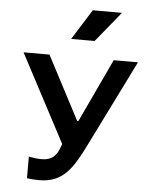

<svg xmlns="http://www.w3.org/2000/svg" viewBox="-65 -872 908 1136"><g transform="rotate(5 389.0 -303.5)"><path d="M326.5 -637.5 439.5 -817.5H613L466 -637.5ZM53 -534 328 -13.5 316.5 17C300 57.5 273.5 86.5 215 86.5C184.5 86.5 159.5 82 138 78V206.5C167.5 209.5 182.5 211.5 210.5 211.5C351.5 211.5 406.5 123.5 476.5 -17.5L732.5 -534H588.5L411.5 -157H404.5L207 -534Z"/></g></svg>

Font: Monaspace Neon Wide
Style: Bold
Weight: 700
Width: 7
Designer: Riley Cran & the Lettermatic Team
Foundry: Lettermatic
Version: Version 1.000 (Monaspace Neon)